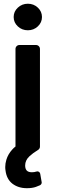

<svg xmlns="http://www.w3.org/2000/svg" viewBox="-20 -782 306 1009"><path d="M44.7 182.9Q14.2 158.7 8.9 113.3Q7.5 105.8 7.5 95.9Q7.5 77.1 13.5 57.2Q22.4 28.1 44 4.3Q51.8 -4.6 61.4 -12.1V-524.5Q61.4 -533.4 67.5 -539.4Q73.5 -545.5 82 -545.5H169Q177.9 -545.5 183.9 -539.4Q190 -533.4 190 -524.5V-11.7Q190 -6 187.1 -1.2Q184.3 3.6 179.7 6Q152 23.1 134.6 39.4Q112.2 60.4 112.2 87.7Q112.2 104.8 120.4 114Q128.9 123.2 147.4 123.2Q161.2 123.2 170.8 119.7H171.2Q174 118.6 176.1 118.6Q181.8 118.6 186.1 122.2Q190.3 125.7 191.4 131.4L198.9 174.7Q199.2 175.8 199.2 177.6Q199.2 181.8 196.7 185.5Q194.2 189.3 190.3 191.4Q185.4 193.5 168.3 200.3Q149.1 207 121.4 207Q76 207 44.7 182.9ZM51.8 -692.5Q51.8 -721.6 73.9 -742Q95.9 -762.4 126.4 -762.4Q157 -762.4 178.8 -742Q200.6 -721.6 200.6 -692.5Q200.6 -663.7 178.8 -643.3Q157 -622.9 126.4 -622.9Q95.5 -622.9 73.7 -643.3Q51.8 -663.7 51.8 -692.5Z"/></svg>

Font: DeltaSans SemiBold
Style: Regular
Weight: 600
Designer: Rasmus Andersson
Foundry: rsms
Version: Version 3.012